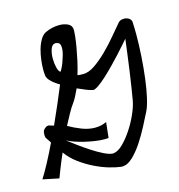

<svg xmlns="http://www.w3.org/2000/svg" viewBox="-124 -848 910 977"><g transform="rotate(-15 331.5 -359.0)"><path d="M538.1 -279.3Q542 -301.8 548.3 -341.3Q554.7 -380.9 561 -426.3Q567.4 -471.7 573.2 -516.6Q579.1 -561.5 583 -593.8Q575.2 -585 559.1 -566.4Q543 -547.9 521.5 -524.4Q500 -501 475.6 -476.1Q451.2 -451.2 428.7 -430.7Q406.2 -410.2 387.2 -397Q368.2 -383.8 357.4 -383.8Q356.4 -383.8 355.5 -384.8Q343.8 -386.7 322.8 -395Q301.8 -403.3 278.3 -414.1Q269.5 -394.5 260.7 -377.4Q252 -360.4 242.2 -346.7Q227.5 -327.1 212.9 -300.3Q198.2 -273.4 181.6 -242.2Q213.9 -223.6 249 -210Q284.2 -196.3 318.4 -196.3Q351.6 -196.3 378.9 -210L370.1 -127.9Q365.2 -127.9 359.9 -127.4Q354.5 -127 348.6 -127Q326.2 -127 299.8 -130.9Q273.4 -134.8 246.6 -141.1Q219.7 -147.5 195.8 -155.8Q171.9 -164.1 156.2 -172.9Q173.8 -159.2 203.1 -137.7Q232.4 -116.2 263.7 -95.7Q294.9 -75.2 324.7 -60.5Q354.5 -45.9 373 -45.9Q376 -45.9 377.9 -46.9Q399.4 -49.8 424.8 -74.7Q450.2 -99.6 473.6 -134.8Q497.1 -169.9 514.6 -209Q532.2 -248 538.1 -279.3ZM239.3 -663.1Q238.3 -664.1 235.4 -664.1Q215.8 -664.1 208 -641.6Q200.2 -619.1 200.2 -591.8Q200.2 -566.4 205.6 -544.4Q210.9 -522.5 220.7 -516.6Q223.6 -519.5 230 -531.7Q236.3 -543.9 242.7 -561Q249 -578.1 254.4 -597.2Q259.8 -616.2 259.8 -631.8Q259.8 -645.5 255.4 -653.3Q251 -661.1 239.3 -663.1ZM640.6 -669.9Q641.6 -653.3 642.1 -636.7Q642.6 -620.1 642.6 -601.6Q642.6 -545.9 638.7 -485.4Q634.8 -424.8 627.9 -370.6Q621.1 -316.4 611.3 -273.9Q601.6 -231.4 590.8 -210Q576.2 -180.7 554.7 -139.2Q533.2 -97.7 508.3 -60.1Q483.4 -22.5 455.6 3.9Q427.7 30.3 400.4 30.3H394.5Q369.1 27.3 333.5 17.1Q297.9 6.8 259.8 -11.7Q221.7 -30.3 185.5 -56.6Q149.4 -83 125 -117.2Q116.2 -96.7 107.4 -76.2Q99.6 -57.6 91.3 -36.1Q83 -14.6 75.2 5.9L-9.8 -11.7Q7.8 -39.1 31.7 -83.5Q55.7 -127.9 81.1 -181.6Q76.2 -189.5 71.3 -196.8Q66.4 -204.1 61.5 -210.9Q58.6 -217.8 58.6 -226.6Q58.6 -237.3 59.6 -241.2Q60.5 -245.1 61.5 -248Q64.5 -253.9 68.4 -257.8Q72.3 -261.7 77.6 -265.1Q83 -268.6 90.8 -268.6H91.8Q103.5 -265.6 118.2 -260.7Q140.6 -310.5 162.1 -359.9Q183.6 -409.2 202.1 -455.1Q176.8 -469.7 159.7 -486.3Q142.6 -502.9 140.6 -517.6Q139.6 -524.4 139.2 -532.7Q138.7 -541 138.7 -549.8Q138.7 -573.2 142.1 -601.1Q145.5 -628.9 152.8 -654.8Q160.2 -680.7 172.4 -701.7Q184.6 -722.7 202.1 -731.4Q218.8 -739.3 237.8 -743.7Q256.8 -748 275.4 -748Q302.7 -748 322.3 -737.8Q341.8 -727.5 341.8 -705.1Q341.8 -693.4 339.4 -669.4Q336.9 -645.5 331.5 -614.7Q326.2 -584 318.4 -548.3Q310.5 -512.7 299.8 -477.5Q305.7 -476.6 312.5 -476.1Q319.3 -475.6 327.1 -475.6H330.1Q359.4 -475.6 392.6 -498.5Q425.8 -521.5 459 -554.2Q492.2 -586.9 522 -623Q551.8 -659.2 574.2 -684.6Q582 -691.4 590.3 -692.9Q598.6 -694.3 605.5 -694.3Q606.4 -694.3 607.4 -693.8Q608.4 -693.4 609.4 -693.4H611.3Q617.2 -692.4 623 -689.5Q635.7 -684.6 640.6 -669.9Z"/></g></svg>

Font: Miniver
Style: Regular
Weight: 400
Designer: Dathan Boardman
Foundry: Open Window
Version: Version 1.000